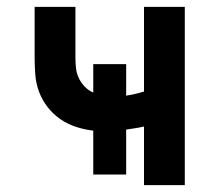

<svg xmlns="http://www.w3.org/2000/svg" viewBox="-20 -540 640 560"><path d="M400 0V-171Q387 -168 374 -166Q361 -164 348 -162V-31H252V-159Q226 -162 201.5 -170Q177 -178 156 -192.5Q135 -207 119 -227.5Q103 -248 94 -272Q85 -296 83 -321.5Q81 -347 81 -373V-520H200V-373Q200 -358 201.5 -342.5Q203 -327 209.5 -313Q216 -299 227 -287.5Q238 -276 252 -270V-353H348V-261Q361 -263 374 -266Q387 -269 400 -273V-520H519V0Z"/></svg>

Font: Iosevka SS04 Extended
Style: Bold
Weight: 700
Width: 7
Monospace: yes
Designer: Belleve Invis
Foundry: Belleve Invis
Version: Version 19.0.0; ttfautohint (v1.8.4)